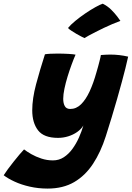

<svg xmlns="http://www.w3.org/2000/svg" viewBox="-154 -784 731 1066"><path d="M110.5 263Q58.5 263 11.2 252.2Q-36 241.5 -73.2 224.2Q-110.5 207 -133.5 189Q-125 175.5 -110.2 155.2Q-95.5 135 -78.2 113.5Q-61 92 -45.5 73.5Q-30 55 -20.5 45.5Q-5 57.5 19.8 71.8Q44.5 86 75.5 96.2Q106.5 106.5 140 106.5Q173.5 106.5 200.2 89Q227 71.5 248 42.8Q269 14 284.2 -20.2Q299.5 -54.5 309 -87.5Q296.5 -66.5 274.2 -51Q252 -35.5 224.5 -27Q197 -18.5 168 -18.5Q89.5 -18.5 57.2 -60.5Q25 -102.5 25 -171.5Q25 -236 46.2 -315.8Q67.5 -395.5 95.5 -482.5Q105.5 -484.5 124.2 -485.5Q143 -486.5 165 -486.5Q196 -486.5 226 -484.8Q256 -483 265.5 -480.5Q255.5 -458 243.8 -426Q232 -394 221.2 -359Q210.5 -324 203.8 -291.8Q197 -259.5 197 -235.5Q197 -210.5 205.8 -194.8Q214.5 -179 236 -179Q269.5 -179 296 -205Q322.5 -231 343.8 -277Q365 -323 381.5 -382.5Q386.5 -399.5 390.8 -415Q395 -430.5 398.2 -443.2Q401.5 -456 403.5 -465Q405.5 -474 406 -478.5Q419.5 -479.5 432.2 -480.2Q445 -481 457.5 -481Q509 -481 557.5 -469.5Q544.5 -410 523 -331Q511 -286 496.5 -235.8Q482 -185.5 466.2 -133Q450.5 -80.5 433.5 -28Q405.5 60 362.5 125.5Q319.5 191 257.8 227Q196 263 110.5 263ZM416.5 -763.5Q443.5 -750 463.8 -729.8Q484 -709.5 497.2 -692Q510.5 -674.5 514.5 -668Q494 -660.5 470 -650.5Q446 -640.5 422 -628.8Q398 -617 376.5 -606.2Q355 -595.5 338.8 -586.5Q322.5 -577.5 315 -572.5Q310.5 -574.5 297.8 -581Q285 -587.5 270 -596.2Q255 -605 241.8 -613.8Q228.5 -622.5 223.5 -628.5Q237.5 -646 263.5 -667.5Q289.5 -689 319.2 -709.2Q349 -729.5 375.5 -744.2Q402 -759 416.5 -763.5Z"/></svg>

Font: Grandstander Thin ExtraBold
Style: Italic
Weight: 800
Italic angle: -15°
Version: Version 1.200